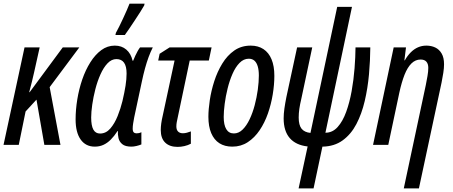

<svg xmlns="http://www.w3.org/2000/svg" viewBox="-21 -799 2497 1059"><path d="M-1.5 0 114.3 -537.6H197.8L167 -399.4Q161.6 -377 155.3 -349.6Q148.9 -322.3 140.1 -290.5H142.6L325.2 -537.6H416.5L252.9 -318.4L312.5 0H223.6L180.2 -249.5L120.1 -184.1L82.5 0Z M502 9.8Q451.7 9.8 423.8 -29.5Q396 -68.8 396 -140.6Q396 -193.8 405.3 -250.7Q414.6 -307.6 432.6 -360.4Q450.7 -413.1 477.3 -455.3Q503.9 -497.6 537.6 -522.5Q571.3 -547.4 612.3 -547.4Q649.9 -547.4 675.5 -525.6Q701.2 -503.9 710.4 -463.9H713.4Q719.2 -478 725.3 -491.7Q731.4 -505.4 738.3 -517.3Q745.1 -529.3 751.5 -537.6H821.8Q809.6 -513.7 798.8 -484.6Q788.1 -455.6 778.8 -421.6Q769.5 -387.7 761.2 -348.1L719.2 -151.4Q715.8 -133.8 713.4 -118.2Q710.9 -102.5 710.9 -89.8Q710.9 -74.7 716.6 -69.1Q722.2 -63.5 732.4 -63.5Q738.3 -63.5 745.1 -64.9Q752 -66.4 758.8 -69.8V-2.4Q747.6 2.4 731.9 6.1Q716.3 9.8 704.1 9.8Q669.9 9.8 653.6 -3.7Q637.2 -17.1 632.6 -37.1Q627.9 -57.1 629.9 -75.7H627Q608.9 -47.9 589.8 -28.8Q570.8 -9.8 549.3 0Q527.8 9.8 502 9.8ZM530.8 -62.5Q563.5 -62.5 587.4 -90.1Q611.3 -117.7 627.9 -159.2Q644.5 -200.7 654.3 -241.2Q665.5 -288.6 671.4 -325.9Q677.2 -363.3 677.2 -393.6Q677.2 -433.6 663.1 -453.4Q648.9 -473.1 621.1 -473.1Q594.2 -473.1 572 -449.7Q549.8 -426.3 533 -388.4Q516.1 -350.6 504.9 -306.9Q493.7 -263.2 487.8 -221.9Q481.9 -180.7 481.9 -150.9Q481.9 -106 493.9 -84.2Q505.9 -62.5 530.8 -62.5ZM615.7 -606 618.2 -617.7Q626 -631.3 636.5 -652.6Q647 -673.8 658 -697.5Q668.9 -721.2 678.5 -742.9Q688 -764.6 693.4 -778.8H776.4L774.4 -769Q767.1 -755.9 753.2 -733.9Q739.3 -711.9 722.9 -687.3Q706.5 -662.6 691.7 -640.6Q676.8 -618.7 667.5 -606Z M958.5 11.2Q914.6 11.2 890.1 -12.5Q865.7 -36.1 865.7 -82Q865.7 -98.6 868.4 -118.4Q871.1 -138.2 877 -163.1L941.9 -465.3H851.6L859.4 -502.4L914.6 -537.6H1146L1130.9 -465.3H1025.4L959.5 -152.3Q956.1 -137.2 953.9 -125.2Q951.7 -113.3 951.7 -101.6Q951.7 -83 961.2 -73.5Q970.7 -64 987.8 -64Q998.5 -64 1010 -67.1Q1021.5 -70.3 1031.7 -74.2V-6.3Q1015.6 2.4 996.1 6.8Q976.6 11.2 958.5 11.2Z M1260.3 9.8Q1218.3 9.8 1189 -9Q1159.7 -27.8 1144 -64.7Q1128.4 -101.6 1128.4 -154.8Q1128.4 -195.3 1136.2 -247.1Q1144 -298.8 1160.9 -351.3Q1177.7 -403.8 1205.1 -448.5Q1232.4 -493.2 1271.2 -520.3Q1310.1 -547.4 1361.8 -547.4Q1402.8 -547.4 1432.1 -528.1Q1461.4 -508.8 1476.8 -471.7Q1492.2 -434.6 1492.2 -380.9Q1492.2 -332.5 1483.4 -278.6Q1474.6 -224.6 1456.8 -173.3Q1439 -122.1 1411.1 -80.8Q1383.3 -39.6 1345.7 -14.9Q1308.1 9.8 1260.3 9.8ZM1269 -63Q1295.4 -63 1317.1 -84.2Q1338.9 -105.5 1355.7 -140.9Q1372.6 -176.3 1383.8 -218.8Q1395 -261.2 1400.9 -304.2Q1406.7 -347.2 1406.7 -382.8Q1406.7 -412.1 1400.6 -432.9Q1394.5 -453.6 1382.3 -464.4Q1370.1 -475.1 1351.1 -475.1Q1322.8 -475.1 1300.3 -452.1Q1277.8 -429.2 1261.5 -391.8Q1245.1 -354.5 1234.4 -311Q1223.6 -267.6 1218.3 -226.1Q1212.9 -184.6 1212.9 -153.8Q1212.9 -109.9 1227.1 -86.4Q1241.2 -63 1269 -63Z M1626 240.2 1675.8 8.8Q1610.8 1.5 1577.1 -37.4Q1543.5 -76.2 1543.5 -146Q1543.5 -170.4 1547.6 -200Q1551.8 -229.5 1558.6 -263.7L1617.7 -537.6H1701.2L1640.6 -252.4Q1633.8 -224.1 1630.1 -199Q1626.5 -173.8 1626.5 -150.9Q1626.5 -108.9 1642.3 -89.1Q1658.2 -69.3 1691.4 -65.9L1838.9 -761.2H1920.4L1773.9 -66.9Q1813 -66.9 1841.3 -98.4Q1869.6 -129.9 1888.4 -181.9Q1907.2 -233.9 1918.5 -296.4Q1929.7 -358.9 1934.6 -422.1Q1939.5 -485.4 1939.9 -537.6H2021.5Q2021 -465.3 2014.2 -388.9Q2007.3 -312.5 1990.7 -241.7Q1974.1 -170.9 1944.6 -114.5Q1915 -58.1 1868.9 -24.7Q1822.8 8.8 1757.3 9.8L1708.5 240.2Z M2206.1 240.2 2327.6 -330.1Q2332.5 -354.5 2336.9 -379.9Q2341.3 -405.3 2341.3 -424.8Q2341.3 -446.8 2330.8 -458.7Q2320.3 -470.7 2298.8 -470.7Q2270.5 -470.7 2248.5 -449.2Q2226.6 -427.7 2210.4 -387Q2194.3 -346.2 2181.6 -288.1L2120.6 0H2036.6L2150.4 -537.6H2218.3L2209.5 -466.3H2211.9Q2226.6 -492.2 2244.9 -510.5Q2263.2 -528.8 2284.7 -538.1Q2306.2 -547.4 2330.6 -547.4Q2357.9 -547.4 2379.9 -536.9Q2401.9 -526.4 2415 -503.7Q2428.2 -481 2428.2 -444.3Q2428.2 -423.8 2424.1 -397.2Q2419.9 -370.6 2414.6 -344.2L2289.6 240.2Z"/></svg>

Font: Open Sans Condensed Medium
Style: Italic
Weight: 500
Width: 3
Italic angle: -12°
Designer: Monotype Design Team
Foundry: Monotype Imaging Inc.
Version: Version 3.000